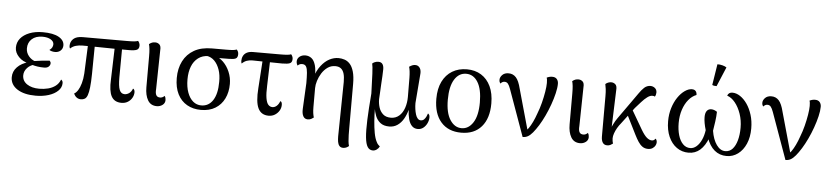

<svg xmlns="http://www.w3.org/2000/svg" viewBox="-51 -1070 7004 1617"><g transform="rotate(5 3451.0 -261.0)"><path d="M261 15Q162 15 104.5 -22.5Q47 -60 47 -123Q47 -172 82 -208.5Q117 -245 179 -262L184 -250Q129 -260 94.5 -296Q60 -332 60 -374Q60 -419 87 -452Q114 -485 162.5 -504Q211 -523 275 -523Q364 -523 410.5 -496.5Q457 -470 457 -427Q457 -400 438.5 -383Q420 -366 392 -366Q377 -366 364 -369.5Q351 -373 343 -379Q359 -390 365.5 -403Q372 -416 372 -429Q372 -453 345.5 -469Q319 -485 276 -485Q219 -485 186 -455Q153 -425 153 -376Q153 -340 176.5 -311Q200 -282 237 -271V-247Q195 -239 168.5 -210.5Q142 -182 142 -147Q142 -100 182 -73Q222 -46 286 -46Q325 -46 360.5 -55Q396 -64 423 -84.5Q450 -105 463 -139Q471 -134 474.5 -126.5Q478 -119 478 -110Q478 -73 448.5 -44.5Q419 -16 370 -0.5Q321 15 261 15ZM312 -227Q282 -227 255.5 -231Q229 -235 207 -242L218 -274Q252 -279 285 -283Q318 -287 353 -289Q363 -279 363 -268Q363 -252 350 -239.5Q337 -227 312 -227Z M986 12Q926 12 901 -33.5Q876 -79 881 -177L890 -469H952L950 -201Q950 -126 963 -94.5Q976 -63 1006 -63Q1026 -63 1044.5 -76Q1063 -89 1073 -116Q1081 -113 1084.5 -104.5Q1088 -96 1088 -86Q1088 -62 1075.5 -39.5Q1063 -17 1040 -2.5Q1017 12 986 12ZM643 12Q603 12 582 -31Q600 -41 614.5 -64Q629 -87 639.5 -123.5Q650 -160 653 -208L664 -473H721L718 -209Q717 -139 712 -95.5Q707 -52 698.5 -28.5Q690 -5 676 3.5Q662 12 643 12ZM515 -406Q509 -415 509 -427Q509 -464 534.5 -487.5Q560 -511 613 -511H984Q1027 -511 1048 -513Q1069 -515 1080 -520Q1086 -515 1091 -504Q1096 -493 1096 -481Q1096 -454 1077 -445Q1058 -436 1012 -436Q961 -436 907.5 -436.5Q854 -437 802.5 -438Q751 -439 703.5 -439.5Q656 -440 618 -440Q587 -440 561 -432.5Q535 -425 515 -406Z M1285 14Q1233 14 1208.5 -28Q1184 -70 1184 -137V-399Q1184 -436 1181.5 -460Q1179 -484 1174 -501Q1188 -512 1199.5 -516Q1211 -520 1226 -520Q1246 -520 1261 -506.5Q1276 -493 1273 -458L1267 -129Q1264 -94 1273.5 -77.5Q1283 -61 1306 -61Q1317 -61 1326.5 -65.5Q1336 -70 1343 -78Q1349 -72 1351.5 -61.5Q1354 -51 1354 -43Q1354 -17 1333 -1.5Q1312 14 1285 14Z M1658 13Q1591 13 1540 -16Q1489 -45 1460.5 -101Q1432 -157 1432 -237Q1432 -318 1463.5 -380Q1495 -442 1555.5 -476.5Q1616 -511 1706 -511H1823Q1863 -511 1883 -513Q1903 -515 1914 -520Q1920 -515 1925 -505Q1930 -495 1930 -482Q1930 -453 1913 -444.5Q1896 -436 1856 -436L1736 -435L1683 -444Q1632 -444 1595.5 -416.5Q1559 -389 1541 -342Q1523 -295 1523 -234Q1523 -169 1540.5 -122Q1558 -75 1588 -50Q1618 -25 1657 -25Q1720 -25 1755.5 -80Q1791 -135 1791 -235Q1792 -293 1776.5 -338Q1761 -383 1733.5 -411Q1706 -439 1667 -445L1729 -452Q1772 -443 1806.5 -409.5Q1841 -376 1861.5 -327.5Q1882 -279 1882 -226Q1882 -156 1855.5 -102Q1829 -48 1779 -17.5Q1729 13 1658 13Z M2230 12Q2167 12 2141 -41.5Q2115 -95 2124 -213L2141 -469H2203L2196 -239Q2193 -173 2199.5 -134Q2206 -95 2220.5 -79Q2235 -63 2256 -63Q2275 -63 2291.5 -77.5Q2308 -92 2318 -119Q2327 -116 2330 -107.5Q2333 -99 2333 -88Q2333 -62 2319.5 -39.5Q2306 -17 2283 -2.5Q2260 12 2230 12ZM1966 -406Q1961 -415 1961 -428Q1961 -451 1970.5 -470Q1980 -489 2000.5 -500Q2021 -511 2053 -511H2278Q2320 -511 2341.5 -513Q2363 -515 2374 -520Q2380 -515 2385 -504Q2390 -493 2390 -482Q2390 -453 2371 -444.5Q2352 -436 2305 -436Q2234 -436 2172.5 -438Q2111 -440 2055 -440Q2028 -440 2006.5 -432.5Q1985 -425 1966 -406Z M2879 227Q2858 227 2847 214Q2836 201 2832.5 180Q2829 159 2829 133L2836 -326Q2836 -369 2828 -396.5Q2820 -424 2802 -438.5Q2784 -453 2754 -453Q2717 -453 2688.5 -432.5Q2660 -412 2640.5 -381Q2621 -350 2610.5 -316Q2600 -282 2600 -254V-95Q2600 -63 2603 -42.5Q2606 -22 2611 -6Q2602 1 2590 7.5Q2578 14 2561 14Q2535 14 2522.5 -8.5Q2510 -31 2512 -71L2523 -289Q2523 -341 2520.5 -376Q2518 -411 2508 -428.5Q2498 -446 2474 -446Q2461 -446 2452 -441.5Q2443 -437 2437 -430Q2432 -436 2429 -445.5Q2426 -455 2426 -464Q2426 -489 2446 -505Q2466 -521 2495 -521Q2524 -521 2546.5 -504Q2569 -487 2581 -446Q2593 -405 2590 -330L2575 -335Q2597 -402 2629 -443Q2661 -484 2698.5 -503.5Q2736 -523 2775 -523Q2801 -523 2826.5 -514.5Q2852 -506 2872 -484Q2892 -462 2904 -421Q2916 -380 2916 -316V64Q2916 88 2916.5 115.5Q2917 143 2919.5 167.5Q2922 192 2927 207Q2922 213 2908.5 220Q2895 227 2879 227Z M3130 227Q3101 227 3085 202Q3069 177 3063.5 121.5Q3058 66 3061.5 -25.5Q3065 -117 3076 -250L3070 -416Q3068 -452 3066 -471.5Q3064 -491 3061 -502Q3068 -509 3081.5 -515Q3095 -521 3113 -521Q3136 -521 3147 -505.5Q3158 -490 3158 -462Q3158 -437 3156 -404.5Q3154 -372 3152 -337Q3150 -302 3148.5 -268.5Q3147 -235 3145 -208Q3145 -172 3155.5 -138.5Q3166 -105 3190.5 -83Q3215 -61 3257 -61Q3298 -61 3327 -86.5Q3356 -112 3370.5 -155Q3385 -198 3385 -247Q3385 -347 3384 -409.5Q3383 -472 3373 -502Q3388 -512 3399.5 -516.5Q3411 -521 3425 -521Q3449 -521 3463 -500Q3477 -479 3472 -440L3453 -202Q3453 -176 3456.5 -151.5Q3460 -127 3466.5 -106Q3473 -85 3484 -73Q3495 -61 3510 -61Q3527 -61 3538 -72Q3549 -83 3556 -98Q3563 -113 3566 -124Q3571 -121 3576 -114Q3581 -107 3581 -91Q3581 -67 3569.5 -42.5Q3558 -18 3538 -2Q3518 14 3491 14Q3461 14 3441.5 -6Q3422 -26 3412.5 -61.5Q3403 -97 3401 -143H3402Q3391 -100 3370.5 -64Q3350 -28 3319.5 -7Q3289 14 3250 14Q3202 14 3174 -8.5Q3146 -31 3133 -64.5Q3120 -98 3115 -132H3117Q3117 -77 3121 -22Q3125 33 3133.5 79Q3142 125 3157 153Q3164 168 3173 176.5Q3182 185 3186 188Q3178 205 3162.5 216Q3147 227 3130 227Z M3858 13Q3748 13 3686.5 -57.5Q3625 -128 3625 -254Q3625 -339 3654.5 -399Q3684 -459 3737 -491Q3790 -523 3861 -523Q3930 -523 3981.5 -491Q4033 -459 4061.5 -399Q4090 -339 4090 -254Q4090 -128 4029 -57.5Q3968 13 3858 13ZM3858 -25Q3917 -25 3955 -84Q3993 -143 3993 -254Q3993 -366 3956.5 -425.5Q3920 -485 3858 -485Q3796 -485 3759 -425.5Q3722 -366 3722 -254Q3722 -143 3760.5 -84Q3799 -25 3858 -25Z M4377 4 4236 -389Q4225 -420 4214 -433Q4203 -446 4186 -446Q4174 -446 4165.5 -440.5Q4157 -435 4151 -428Q4147 -433 4144 -440.5Q4141 -448 4141 -459Q4141 -481 4160 -500.5Q4179 -520 4213 -520Q4251 -520 4276 -492.5Q4301 -465 4317 -399L4418 -39L4393 -45Q4407 -54 4422.5 -76Q4438 -98 4454 -131Q4470 -164 4484 -205Q4501 -248 4513.5 -297Q4526 -346 4533.5 -391.5Q4541 -437 4541 -467Q4541 -483 4539.5 -494.5Q4538 -506 4535 -511Q4543 -516 4555.5 -519.5Q4568 -523 4582 -523Q4608 -523 4621 -507.5Q4634 -492 4634 -468Q4634 -434 4623 -387.5Q4612 -341 4594 -290.5Q4576 -240 4553.5 -192.5Q4531 -145 4508 -108Q4483 -68 4462 -43Q4441 -18 4421.5 -7Q4402 4 4377 4Z M4863 14Q4811 14 4786.5 -28Q4762 -70 4762 -137V-399Q4762 -436 4759.5 -460Q4757 -484 4752 -501Q4766 -512 4777.5 -516Q4789 -520 4804 -520Q4824 -520 4839 -506.5Q4854 -493 4851 -458L4845 -129Q4842 -94 4851.5 -77.5Q4861 -61 4884 -61Q4895 -61 4904.5 -65.5Q4914 -70 4921 -78Q4927 -72 4929.5 -61.5Q4932 -51 4932 -43Q4932 -17 4911 -1.5Q4890 14 4863 14Z M5092 12Q5067 12 5054.5 -6.5Q5042 -25 5042 -59V-399Q5042 -436 5039 -460Q5036 -484 5032 -501Q5043 -511 5056 -515.5Q5069 -520 5081 -520Q5101 -520 5116 -506.5Q5131 -493 5128 -458L5115 -87L5102 -90Q5107 -128 5125 -164.5Q5143 -201 5160 -224L5265 -372Q5293 -410 5315.5 -443.5Q5338 -477 5360.5 -497.5Q5383 -518 5413 -518Q5434 -518 5450.5 -504.5Q5467 -491 5467 -467Q5467 -459 5464.5 -449Q5462 -439 5457 -432Q5452 -435 5447 -436Q5442 -437 5435 -437Q5416 -437 5393 -420Q5370 -403 5346 -376Q5322 -349 5297 -321L5193 -183Q5176 -163 5162.5 -139.5Q5149 -116 5141 -93Q5133 -70 5133 -51Q5133 -37 5135 -27.5Q5137 -18 5140 -7Q5131 0 5119.5 6Q5108 12 5092 12ZM5437 12Q5410 12 5390 -2Q5370 -16 5354 -40.5Q5338 -65 5322 -97L5226 -289L5262 -333L5372 -144Q5398 -100 5420 -81Q5442 -62 5464 -62Q5476 -62 5483.5 -68.5Q5491 -75 5495 -80Q5498 -77 5502 -69Q5506 -61 5506 -49Q5506 -36 5498.5 -22Q5491 -8 5475.5 2Q5460 12 5437 12Z M6105 -522Q6138 -522 6170.5 -500.5Q6203 -479 6229.5 -441Q6256 -403 6272.5 -350.5Q6289 -298 6289 -235Q6289 -161 6264.5 -105Q6240 -49 6197.5 -17.5Q6155 14 6102 14Q6042 14 5999 -22Q5956 -58 5932 -129L5946 -130Q5918 -57 5877 -21.5Q5836 14 5780 14Q5724 14 5680 -17Q5636 -48 5611 -104.5Q5586 -161 5586 -236Q5586 -295 5602 -347Q5618 -399 5644.5 -438Q5671 -477 5702.5 -499Q5734 -521 5763 -521Q5784 -521 5794.5 -509Q5805 -497 5805 -476Q5768 -462 5739 -427Q5710 -392 5693 -341Q5676 -290 5676 -228Q5676 -171 5689.5 -125Q5703 -79 5729 -52.5Q5755 -26 5791 -26Q5819 -26 5843.5 -47Q5868 -68 5885 -105Q5902 -142 5908 -188Q5899 -218 5894 -245.5Q5889 -273 5889 -297Q5889 -332 5902.5 -349.5Q5916 -367 5940 -367Q5953 -367 5965 -362.5Q5977 -358 5989 -350Q5988 -310 5982 -267.5Q5976 -225 5970 -188Q5982 -114 6013.5 -70Q6045 -26 6087 -26Q6124 -26 6148.5 -53Q6173 -80 6186 -127Q6199 -174 6199 -233Q6199 -296 6180 -351Q6161 -406 6130.5 -443.5Q6100 -481 6063 -493Q6073 -522 6105 -522ZM5967 -565Q5958 -565 5946.5 -566.5Q5935 -568 5930 -572L5958 -749Q5978 -750 6001 -744Q6024 -738 6036 -729Z M6599 4 6458 -389Q6447 -420 6436 -433Q6425 -446 6408 -446Q6396 -446 6387.5 -440.5Q6379 -435 6373 -428Q6369 -433 6366 -440.5Q6363 -448 6363 -459Q6363 -481 6382 -500.5Q6401 -520 6435 -520Q6473 -520 6498 -492.5Q6523 -465 6539 -399L6640 -39L6615 -45Q6629 -54 6644.5 -76Q6660 -98 6676 -131Q6692 -164 6706 -205Q6723 -248 6735.5 -297Q6748 -346 6755.5 -391.5Q6763 -437 6763 -467Q6763 -483 6761.5 -494.5Q6760 -506 6757 -511Q6765 -516 6777.5 -519.5Q6790 -523 6804 -523Q6830 -523 6843 -507.5Q6856 -492 6856 -468Q6856 -434 6845 -387.5Q6834 -341 6816 -290.5Q6798 -240 6775.5 -192.5Q6753 -145 6730 -108Q6705 -68 6684 -43Q6663 -18 6643.5 -7Q6624 4 6599 4Z"/></g></svg>

Font: Arima Medium
Style: Regular
Weight: 500
Designer: Joana Correia and Natanael Gama
Foundry: NDISCOVER
Version: Version 1.101;gftools[0.9.23]